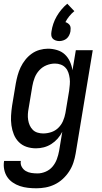

<svg xmlns="http://www.w3.org/2000/svg" viewBox="-31 -790 551 1033"><path d="M165 223Q142 223 119.5 220.5Q97 218 76 211Q55 204 37 191.5Q19 179 7.5 161.5Q-4 144 -8.5 121.5Q-13 99 -9 76H81Q78 93 86 107.5Q94 122 107.5 130Q121 138 137.5 140.5Q154 143 171 143Q193 143 215 133.5Q237 124 252 106Q267 88 275 66Q283 44 287 22L304 -81Q294 -61 279 -44Q264 -27 245 -15Q226 -3 205 2.5Q184 8 163 8Q136 8 112 0Q88 -8 70.5 -25.5Q53 -43 43.5 -66.5Q34 -90 30.5 -115.5Q27 -141 28.5 -167.5Q30 -194 34 -221L54 -341Q58 -363 64 -385Q70 -407 80 -428Q90 -449 105 -468Q120 -487 139.5 -501Q159 -515 182 -521.5Q205 -528 227 -528Q252 -528 276.5 -520.5Q301 -513 318 -497Q335 -481 345 -459Q355 -437 359 -412L377 -520H468L376 36Q372 60 364 84.5Q356 109 341.5 131.5Q327 154 307 172.5Q287 191 263 202.5Q239 214 214 218.5Q189 223 165 223ZM201 -72Q223 -72 244.5 -79Q266 -86 282.5 -102Q299 -118 308 -139Q317 -160 321 -182L341 -302Q343 -318 344.5 -335Q346 -352 344 -368Q342 -384 337 -399Q332 -414 321.5 -425.5Q311 -437 296 -442.5Q281 -448 265 -448Q242 -448 219.5 -439Q197 -430 180.5 -412Q164 -394 155.5 -372Q147 -350 143 -327L123 -207Q120 -192 119 -176Q118 -160 120.5 -144.5Q123 -129 129 -115.5Q135 -102 145.5 -91.5Q156 -81 171 -76.5Q186 -72 201 -72ZM288 -569Q278 -569 268 -572.5Q258 -576 252 -583Q246 -590 245 -600Q244 -610 246 -621Q249 -642 256 -662.5Q263 -683 274 -702Q285 -721 299.5 -738.5Q314 -756 331 -770L369 -730Q354 -718 341.5 -702.5Q329 -687 321 -671Q328 -669 335 -664Q342 -659 345.5 -652.5Q349 -646 349 -637.5Q349 -629 348 -621Q346 -610 341 -600Q336 -590 328 -583Q320 -576 309 -572.5Q298 -569 288 -569Z"/></svg>

Font: Iosevka Term Curly Medium
Style: Italic
Weight: 500
Italic angle: -9°
Designer: Belleve Invis
Foundry: Belleve Invis
Version: Version 32.3.0